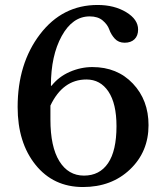

<svg xmlns="http://www.w3.org/2000/svg" viewBox="-20 -744 665 773"><path d="M578 -240Q578 -133 503.5 -62Q429 9 314 9Q195 9 123 -80.5Q51 -170 51 -313Q51 -488 141 -606Q231 -724 373 -724Q440 -724 488 -695Q536 -666 536 -625Q536 -600 521.5 -586Q507 -572 482 -572Q457 -572 442 -588.5Q427 -605 420 -625Q413 -645 393.5 -661.5Q374 -678 341 -678Q272 -678 228.5 -599Q185 -520 185 -400L187 -398Q216 -435 260.5 -454.5Q305 -474 352 -474Q452 -474 515 -407.5Q578 -341 578 -240ZM183 -319V-263Q183 -153 219 -95Q255 -37 318 -37Q381 -37 415 -87Q449 -137 449 -236Q449 -327 416.5 -375.5Q384 -424 328 -424Q233 -424 183 -319Z"/></svg>

Font: Kolar Light
Style: Regular
Weight: 300
Designer: Ramakrishna Saiteja (Kannada); Shiva Nallaperumal (Latin)
Foundry: Indian Type Foundry
Version: Version 1.001;PS 1.0;hotconv 1.0.88;makeotf.lib2.5.647800